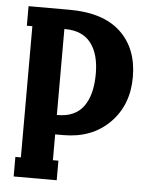

<svg xmlns="http://www.w3.org/2000/svg" viewBox="-50 -722 592 764"><g transform="rotate(5 245.5 -340.0)"><path d="M33.2 -602.1V-680.2H195.8Q332 -680.2 401.6 -614.5Q471.2 -548.8 471.2 -435.1Q471.2 -323.2 400.6 -252.2Q330.1 -181.2 215.8 -181.2H183.1V-78.1H205.1V0H33.2V-78.1H55.2V-602.1ZM183.1 -602.1V-258.8H186Q256.3 -258.8 289.8 -305.2Q323.2 -351.6 323.2 -435.1Q323.2 -514.6 289.1 -558.3Q254.9 -602.1 186 -602.1Z"/></g></svg>

Font: Margherita Black
Style: Regular
Weight: 900
Designer: James Puckett
Foundry: Dunwich Type Founders
Version: Version 1.008;hotconv 1.0.109;makeotfexe 2.5.65596